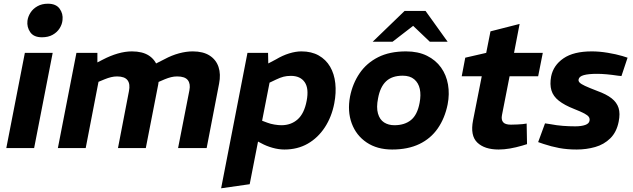

<svg xmlns="http://www.w3.org/2000/svg" viewBox="-20 -798 3414 1035"><path d="M14 0 114 -513H264L164 0ZM206 -597Q162 -597 143 -624.5Q124 -652 128 -686Q131 -709 144.5 -730Q158 -751 182 -764.5Q206 -778 238 -778Q282 -778 301.5 -751Q321 -724 317 -690Q315 -667 301.5 -645.5Q288 -624 264 -610.5Q240 -597 206 -597Z M292 0 392 -513H505V-425L471 -444L533 -476Q575 -498 615 -509.5Q655 -521 691 -521Q748 -521 782.5 -498.5Q817 -476 830 -435.5Q843 -395 833 -343L766 0H616L675 -306Q683 -345 667.5 -365.5Q652 -386 611 -386Q595 -386 578.5 -382Q562 -378 545 -371L511 -357L442 0ZM940 0 1001 -311Q1008 -346 992.5 -366Q977 -386 935 -386Q918 -386 902 -382Q886 -378 869 -371L827 -353L798 -444L867 -479Q906 -500 945 -510.5Q984 -521 1019 -521Q1075 -521 1110 -498.5Q1145 -476 1158 -437Q1171 -398 1161 -347L1094 0Z M1513 8Q1482 8 1448.5 -1.5Q1415 -11 1388 -26L1332 -55L1380 -152L1420 -137Q1438 -130 1459.5 -126.5Q1481 -123 1497 -123Q1549 -123 1584.5 -154.5Q1620 -186 1633 -254Q1646 -321 1622.5 -355Q1599 -389 1548 -389Q1526 -389 1508.5 -384.5Q1491 -380 1468 -369L1428 -350L1413 -449L1468 -478Q1503 -499 1538.5 -510Q1574 -521 1605 -521Q1659 -521 1698 -499Q1737 -477 1759.5 -438.5Q1782 -400 1787.5 -349Q1793 -298 1782 -241Q1768 -168 1731 -111.5Q1694 -55 1639 -23.5Q1584 8 1513 8ZM1172 217 1314 -513H1425L1427 -418L1441 -393L1326 195Z M2094 8Q2013 8 1956.5 -30Q1900 -68 1876 -133Q1852 -198 1867 -278Q1881 -348 1918.5 -403Q1956 -458 2018 -489.5Q2080 -521 2169 -521Q2234 -521 2281.5 -497.5Q2329 -474 2357.5 -434Q2386 -394 2395 -342.5Q2404 -291 2393 -235Q2378 -161 2340 -106Q2302 -51 2240.5 -21.5Q2179 8 2094 8ZM2106 -123Q2161 -123 2195.5 -151Q2230 -179 2242 -244Q2250 -286 2243 -318.5Q2236 -351 2213 -370.5Q2190 -390 2151 -390Q2093 -390 2061 -359.5Q2029 -329 2018 -268Q2008 -219 2017.5 -186Q2027 -153 2050.5 -138Q2074 -123 2106 -123ZM2297 -573 2189 -676 2161 -739H2274L2393 -573ZM1989 -573 2161 -739H2274L2227 -674L2096 -573Z M2668 8Q2592 8 2553 -29.5Q2514 -67 2530 -149L2577 -387H2469L2488 -487L2601 -513L2624 -629L2781 -669L2751 -513H2906L2881 -387H2727L2686 -178Q2681 -153 2692 -139.5Q2703 -126 2734 -126Q2754 -126 2769 -127Q2784 -128 2798 -129L2819 -132L2821 -21L2795 -13Q2761 -3 2729 2.5Q2697 8 2668 8Z M3089 8Q3037 8 2994.5 0Q2952 -8 2910 -22L2881 -32L2918 -133L2945 -129Q2981 -122 3015 -119.5Q3049 -117 3081 -117Q3114 -117 3135 -124.5Q3156 -132 3158 -148Q3160 -158 3154.5 -167Q3149 -176 3130.5 -186Q3112 -196 3074 -211Q3023 -231 2992.5 -255Q2962 -279 2952.5 -311Q2943 -343 2951 -386Q2963 -446 3017.5 -483.5Q3072 -521 3170 -521Q3211 -521 3256 -513.5Q3301 -506 3335 -496L3363 -487L3330 -388L3311 -390Q3278 -395 3250 -397.5Q3222 -400 3199 -400Q3152 -400 3127 -393Q3102 -386 3099 -370Q3097 -361 3104.5 -353Q3112 -345 3133.5 -335Q3155 -325 3199 -308Q3249 -290 3277 -268Q3305 -246 3314.5 -216Q3324 -186 3315 -142Q3304 -86 3270 -52.5Q3236 -19 3188.5 -5.5Q3141 8 3089 8Z"/></svg>

Font: REM SemiBold
Style: Italic
Weight: 600
Italic angle: -11°
Designer: Octavio Pardo
Foundry: Ashler Design
Version: Version 1.005;gftools[0.9.28]